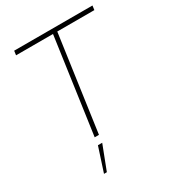

<svg xmlns="http://www.w3.org/2000/svg" viewBox="-215 -823 1059 1166"><g transform="rotate(-30 314.5 -240.0)"><path d="M617 -700 613 -670H353L258.5 0H228.5L323 -670H64L68 -700ZM166.5 220.5 221.5 51.5H251.5L186.5 220.5Z"/></g></svg>

Font: Urbanist Thin
Style: Italic
Weight: 100
Italic angle: -8°
Designer: Corey Hu
Foundry: Corey Hu
Version: Version 1.321; ttfautohint (v1.8.4.7-5d5b)